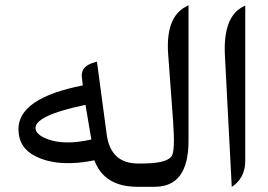

<svg xmlns="http://www.w3.org/2000/svg" viewBox="-20 -717 1030 737"><path d="M509.8 -89.4Q509.8 -89.4 527.3 -89.4Q527.3 -89.4 527.3 0H507.3Q379.9 0 342.3 -101.6Q204.6 -73.7 117.2 -116.7Q51.8 -148.9 50.8 -219.2Q48.8 -340.3 297.9 -389.2Q294.4 -416.5 293.9 -422.9Q291 -463.9 342.8 -477.5L352.1 -480.5L389.6 -200.7Q404.8 -89.4 509.8 -89.4ZM330.6 -181.6 308.1 -314.5Q107.4 -272.5 116.7 -221.2Q120.6 -199.7 159.2 -184.1Q225.6 -157.7 330.6 -181.6Z M574.2 0Q574.2 0 503.4 0Q503.4 0 503.4 -89.4H524.9Q618.7 -89.4 638.7 -117.2Q652.8 -137.2 644.5 -251L625.5 -508.8Q615.2 -652.3 695.3 -692.4L703.6 -696.8V-175.8Q703.6 0 574.2 0Z M912.1 -690.9 921.4 -695.3V-100.6Q921.4 -33.2 869.6 0.5L843.3 -504.4Q835.9 -651.4 912.1 -690.9Z"/></svg>

Font: Gandom WOL
Style: WOL
Weight: 400
Foundry: DejaVu fonts team - Redesigned by Saber Rastikerdar - Based on Samim Font
Version: Version 0.8